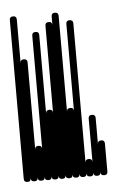

<svg xmlns="http://www.w3.org/2000/svg" viewBox="-38 -409 268 439"><g transform="rotate(-5 96.0 -190.0)"><path d="M0 -8H16V-372H0ZM8 -16Q4 -16 2 -14Q0 -12 0 -8Q0 -4 2 -2Q4 0 8 0Q12 0 14 -2Q16 -4 16 -8Q16 -12 14 -14Q12 -16 8 -16ZM8 -380Q4 -380 2 -378Q0 -376 0 -372Q0 -368 2 -366Q4 -364 8 -364Q12 -364 14 -366Q16 -368 16 -372Q16 -376 14 -378Q12 -380 8 -380Z M16 -8H32V-272H16ZM24 -16Q20 -16 18 -14Q16 -12 16 -8Q16 -4 18 -2Q20 0 24 0Q28 0 30 -2Q32 -4 32 -8Q32 -12 30 -14Q28 -16 24 -16ZM24 -280Q20 -280 18 -278Q16 -276 16 -272Q16 -268 18 -266Q20 -264 24 -264Q28 -264 30 -266Q32 -268 32 -272Q32 -276 30 -278Q28 -280 24 -280Z M32 -8H48V-72H32ZM40 -16Q36 -16 34 -14Q32 -12 32 -8Q32 -4 34 -2Q36 0 40 0Q44 0 46 -2Q48 -4 48 -8Q48 -12 46 -14Q44 -16 40 -16ZM40 -80Q36 -80 34 -78Q32 -76 32 -72Q32 -68 34 -66Q36 -64 40 -64Q44 -64 46 -66Q48 -68 48 -72Q48 -76 46 -78Q44 -80 40 -80Z M48 -8H64V-332H48ZM56 -16Q52 -16 50 -14Q48 -12 48 -8Q48 -4 50 -2Q52 0 56 0Q60 0 62 -2Q64 -4 64 -8Q64 -12 62 -14Q60 -16 56 -16ZM56 -340Q52 -340 50 -338Q48 -336 48 -332Q48 -328 50 -326Q52 -324 56 -324Q60 -324 62 -326Q64 -328 64 -332Q64 -336 62 -338Q60 -340 56 -340Z M64 -8H80V-152H64ZM72 -16Q68 -16 66 -14Q64 -12 64 -8Q64 -4 66 -2Q68 0 72 0Q76 0 78 -2Q80 -4 80 -8Q80 -12 78 -14Q76 -16 72 -16ZM72 -160Q68 -160 66 -158Q64 -156 64 -152Q64 -148 66 -146Q68 -144 72 -144Q76 -144 78 -146Q80 -148 80 -152Q80 -156 78 -158Q76 -160 72 -160Z M80 -8H96V-352H80ZM88 -16Q84 -16 82 -14Q80 -12 80 -8Q80 -4 82 -2Q84 0 88 0Q92 0 94 -2Q96 -4 96 -8Q96 -12 94 -14Q92 -16 88 -16ZM88 -360Q84 -360 82 -358Q80 -356 80 -352Q80 -348 82 -346Q84 -344 88 -344Q92 -344 94 -346Q96 -348 96 -352Q96 -356 94 -358Q92 -360 88 -360Z M96 -8H112V-372H96ZM104 -16Q100 -16 98 -14Q96 -12 96 -8Q96 -4 98 -2Q100 0 104 0Q108 0 110 -2Q112 -4 112 -8Q112 -12 110 -14Q108 -16 104 -16ZM104 -380Q100 -380 98 -378Q96 -376 96 -372Q96 -368 98 -366Q100 -364 104 -364Q108 -364 110 -366Q112 -368 112 -372Q112 -376 110 -378Q108 -380 104 -380Z M112 -8H128V-152H112ZM120 -16Q116 -16 114 -14Q112 -12 112 -8Q112 -4 114 -2Q116 0 120 0Q124 0 126 -2Q128 -4 128 -8Q128 -12 126 -14Q124 -16 120 -16ZM120 -160Q116 -160 114 -158Q112 -156 112 -152Q112 -148 114 -146Q116 -144 120 -144Q124 -144 126 -146Q128 -148 128 -152Q128 -156 126 -158Q124 -160 120 -160Z M128 -8H144V-352H128ZM136 -16Q132 -16 130 -14Q128 -12 128 -8Q128 -4 130 -2Q132 0 136 0Q140 0 142 -2Q144 -4 144 -8Q144 -12 142 -14Q140 -16 136 -16ZM136 -360Q132 -360 130 -358Q128 -356 128 -352Q128 -348 130 -346Q132 -344 136 -344Q140 -344 142 -346Q144 -348 144 -352Q144 -356 142 -358Q140 -360 136 -360Z M144 -8H160V-32H144ZM152 -16Q148 -16 146 -14Q144 -12 144 -8Q144 -4 146 -2Q148 0 152 0Q156 0 158 -2Q160 -4 160 -8Q160 -12 158 -14Q156 -16 152 -16ZM152 -40Q148 -40 146 -38Q144 -36 144 -32Q144 -28 146 -26Q148 -24 152 -24Q156 -24 158 -26Q160 -28 160 -32Q160 -36 158 -38Q156 -40 152 -40Z M160 -8H176V-132H160ZM168 -16Q164 -16 162 -14Q160 -12 160 -8Q160 -4 162 -2Q164 0 168 0Q172 0 174 -2Q176 -4 176 -8Q176 -12 174 -14Q172 -16 168 -16ZM168 -140Q164 -140 162 -138Q160 -136 160 -132Q160 -128 162 -126Q164 -124 168 -124Q172 -124 174 -126Q176 -128 176 -132Q176 -136 174 -138Q172 -140 168 -140Z M176 -8H192V-72H176ZM184 -16Q180 -16 178 -14Q176 -12 176 -8Q176 -4 178 -2Q180 0 184 0Q188 0 190 -2Q192 -4 192 -8Q192 -12 190 -14Q188 -16 184 -16ZM184 -80Q180 -80 178 -78Q176 -76 176 -72Q176 -68 178 -66Q180 -64 184 -64Q188 -64 190 -66Q192 -68 192 -72Q192 -76 190 -78Q188 -80 184 -80Z"/></g></svg>

Font: Wavefont ExtraLight
Style: Regular
Weight: 250
Version: Version 3.004;gftools[0.9.33]